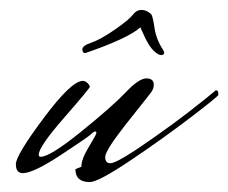

<svg xmlns="http://www.w3.org/2000/svg" viewBox="-20 -354 460 387"><path d="M132 -13 144 -18Q144 -33 158.5 -57Q173 -81 174 -85Q175 -89 172 -89Q169 -89 163.5 -83.5Q158 -78 102.5 -41.5Q47 -5 26 -5Q12 -5 12 -23Q12 -41 68 -116Q124 -191 147 -191Q152 -191 156.5 -186.5Q161 -182 161 -179Q161 -176 109.5 -117Q58 -58 58 -42Q58 -38 62 -38Q81 -38 144 -89Q207 -140 233.5 -168Q260 -196 275 -196Q290 -196 290 -183Q290 -175 284 -167Q278 -159 261.5 -138.5Q245 -118 231 -100Q192 -50 192 -37.5Q192 -25 202.5 -25Q213 -25 254 -52Q330 -103 393 -154L415 -172Q420 -172 420 -166V-163Q424 -163 366.5 -119Q309 -75 243.5 -31Q178 13 161 13Q132 13 132 -13ZM285 -325Q288 -321 291.5 -297.5Q295 -274 309 -253Q311 -249 311 -248Q311 -243 305 -243Q299 -243 290 -251.5Q281 -260 272 -279Q263 -298 263 -299Q239 -277 152 -247Q146 -247 146 -254.5Q146 -262 164 -268Q182 -274 211 -294Q240 -314 247.5 -324Q255 -334 265.5 -334Q276 -334 285 -325Z"/></svg>

Font: Mrs Saint Delafield
Style: Regular
Weight: 400
Designer: Alejandro Paul
Foundry: Alejandro Paul
Version: Version 1.001